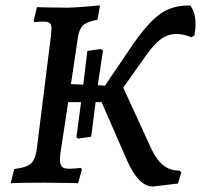

<svg xmlns="http://www.w3.org/2000/svg" viewBox="-20 -667 734 701"><path d="M694 -577Q694 -562 690 -538L679 -531Q649 -543 625 -543Q592 -543 566 -523Q540 -503 512 -463L430 -347L531 -127Q550 -85 575 -64.5Q600 -44 635 -44L642 -38L630 3L538 14Q486 14 444 -81L351 -294H329L313 -168L266 -161L259 -166L276 -294H229L202 -117Q199 -98 199 -84Q199 -65 206.5 -58Q214 -51 232 -51Q251 -51 275 -54L279 -49L265 2L237 1L141 0Q45 0 19 2L32 -50Q77 -55 93.5 -70.5Q110 -86 115 -128L166 -536Q168 -556 168 -562Q168 -577 162 -582.5Q156 -588 140 -588Q123 -588 115 -587Q107 -586 106 -586L103 -592L115 -641L143 -640L227 -639Q245 -639 310 -644Q334 -647 345 -647L336 -595Q299 -588 284.5 -575.5Q270 -563 265 -534L239 -360L284 -358L299 -481L347 -488L356 -483L337 -356L363 -354L466 -506Q522 -586 566 -617Q610 -648 674 -647Q694 -624 694 -577Z"/></svg>

Font: Alegreya Medium
Style: Italic
Weight: 500
Italic angle: -7°
Designer: Juan Pablo del Peral
Foundry: Huerta Tipografica
Version: Version 2.008; ttfautohint (v1.8)